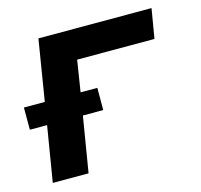

<svg xmlns="http://www.w3.org/2000/svg" viewBox="-83 -620 743 710"><g transform="rotate(-15 288.0 -265.0)"><path d="M35 0H172L207 -212H285V-297H221L240 -417H536L555 -530H122L84 -297H4V-212H70Z"/></g></svg>

Font: Iosevka Sparkle XBdObl
Style: Regular
Weight: 800
Italic angle: -9°
Designer: Belleve Invis
Foundry: Belleve Invis
Version: Version 4.5.0; ttfautohint (v1.8.3)